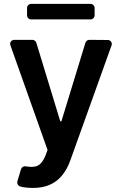

<svg xmlns="http://www.w3.org/2000/svg" viewBox="-20 -747 617 971"><path d="M97.3 199.6 83.1 196.4Q76 194.6 71.6 188.7Q67.1 182.9 67.1 175.8Q67.1 171.9 67.8 170.1L86.3 108.7Q88.8 100.9 95.5 96.8Q102.3 92.7 110.1 94.1Q123.9 96.9 138.5 96.9Q152.7 96.9 162.3 94.1Q191.1 85.6 209.5 40.8L220.5 11.4L32.7 -517.8Q31.2 -522.7 31.2 -524.9Q31.2 -533.4 37.3 -539.4Q43.3 -545.5 52.2 -545.5H143.8Q150.6 -545.5 156.1 -541.4Q161.6 -537.3 163.7 -530.9L284.8 -133.5H290.5L411.9 -530.5Q414.1 -537.3 419.6 -541.4Q425.1 -545.5 431.8 -545.5L524.5 -544.7Q533.4 -544.7 539.4 -538.7Q545.5 -532.7 545.5 -524.1Q545.5 -522 544 -517L334.9 66.1Q319.6 108.7 294.4 139.6Q269.2 170.8 232.6 187.1Q195.7 203.5 146 203.5Q120.7 203.5 97.3 199.6ZM437.5 -727.3H137.4Q128.9 -727.3 122.9 -721.2Q116.8 -715.2 116.8 -706.7V-669.4Q116.8 -660.9 122.9 -654.8Q128.9 -648.8 137.4 -648.8H437.5Q446 -648.8 452.2 -654.8Q458.5 -660.9 458.5 -669.4V-706.7Q458.5 -715.2 452.2 -721.2Q446 -727.3 437.5 -727.3Z"/></svg>

Font: DeltaSans SemiBold
Style: Regular
Weight: 600
Designer: Rasmus Andersson
Foundry: rsms
Version: Version 3.012